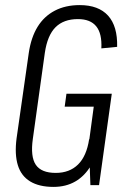

<svg xmlns="http://www.w3.org/2000/svg" viewBox="-20 -727 509 754"><path d="M190 7Q134 7 98.5 -14.5Q63 -36 50 -78.5Q37 -121 45 -183L93 -519Q102 -580 127.5 -621.5Q153 -663 195 -685Q237 -707 293 -707Q367 -707 404.5 -665.5Q442 -624 440 -543L378 -537Q381 -595 358 -623.5Q335 -652 286 -652Q230 -652 198 -620Q166 -588 156 -519L109 -182Q99 -112 120.5 -80Q142 -48 199 -48Q253 -48 286.5 -81Q320 -114 330 -180H371Q362 -119 337.5 -77.5Q313 -36 276 -14.5Q239 7 190 7ZM329 -166 353 -344 369 -308H234L241 -359H419L369 0H335Z"/></svg>

Font: Pathway Extreme Condensed ExtraLight
Style: Italic
Weight: 250
Width: 3
Italic angle: -8°
Version: Version 1.001;gftools[0.9.26]